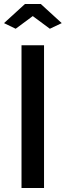

<svg xmlns="http://www.w3.org/2000/svg" viewBox="-27 -935 327 955"><path d="M-7 -820 97 -915H176L280 -820L221 -792L136 -855L51 -792ZM80 0V-710H192V0Z"/></svg>

Font: Raleway-v4020 SemiBold
Style: Regular
Weight: 600
Designer: Matt McInerney, Pablo Impallari, Rodrigo Fuenzalida
Foundry: Matt McInerney, Pablo Impallari, Rodrigo Fuenzalida
Version: Version 4.020;PS 004.020;hotconv 1.0.88;makeotf.lib2.5.64775